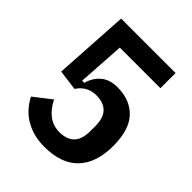

<svg xmlns="http://www.w3.org/2000/svg" viewBox="-200 -813 940 940"><g transform="rotate(45 270.0 -343.0)"><path d="M466 -593H185L169 -348H184Q196 -393 228.5 -420.5Q261 -448 315 -448Q401 -448 452 -395Q503 -342 503 -229Q503 -113 443.5 -50.5Q384 12 267 12Q192 12 135.5 -20.5Q79 -53 47 -116L137 -186Q158 -142 191 -116.5Q224 -91 269 -91Q319 -91 345.5 -118Q372 -145 372 -202V-236Q372 -293 345.5 -320Q319 -347 269 -347Q206 -347 171 -293L65 -307L89 -698H466Z"/></g></svg>

Font: IBM Plex Sans Cond SmBld
Style: Regular
Weight: 600
Width: 3
Designer: Mike Abbink, Paul van der Laan, Pieter van Rosmalen
Foundry: Bold Monday
Version: Version 1.3